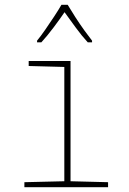

<svg xmlns="http://www.w3.org/2000/svg" viewBox="-20 -783 540 803"><path d="M82 0V-21L249 -25V-503L100 -507V-528H275V-25L432 -21V0ZM135 -613Q150 -631 169 -658.5Q188 -686 206.5 -714Q225 -742 237 -763H263Q276 -741 295 -711.5Q314 -682 333.5 -655Q353 -628 365 -613V-606H347Q322 -633 296.5 -668Q271 -703 250 -732Q231 -704 204 -668Q177 -632 153 -606H135Z"/></svg>

Font: Noto Sans Mono ExtraCondensed Thin
Style: Regular
Weight: 100
Width: 2
Designer: Monotype Design Team
Foundry: Monotype Imaging Inc.
Version: Version 2.014; ttfautohint (v1.8.4.7-5d5b)